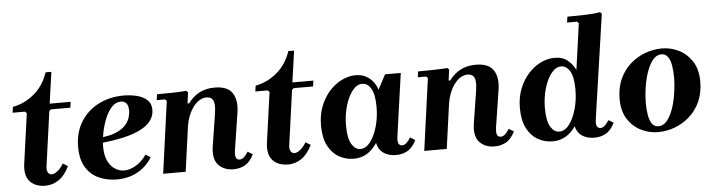

<svg xmlns="http://www.w3.org/2000/svg" viewBox="-46 -943 4292 1156"><g transform="rotate(-5 2099.5 -365.0)"><path d="M189 10Q128 10 95 -25.5Q62 -61 72 -134L114 -435L104 -445H29L34 -480Q105 -493 163.5 -542Q222 -591 248 -670H283L256 -480H383L378 -445H260L250 -435L204 -104Q201 -84 208.5 -69.5Q216 -55 232 -55Q248 -55 268 -71.5Q288 -88 303 -114L333 -96Q306 -40 268.5 -15Q231 10 189 10Z M619 10Q563 10 513.5 -11.5Q464 -33 434 -80.5Q404 -128 404 -205Q404 -292 443.5 -356Q483 -420 551 -455Q619 -490 704 -490Q744 -490 781.5 -481Q819 -472 844 -450Q869 -428 869 -390Q869 -354 848 -325Q827 -296 785.5 -274.5Q744 -253 681.5 -238.5Q619 -224 535 -216V-249Q597 -254 635.5 -270Q674 -286 694 -308Q714 -330 721.5 -353Q729 -376 729 -396Q729 -428 716.5 -441.5Q704 -455 684 -455Q652 -455 628 -428.5Q604 -402 587.5 -361Q571 -320 562.5 -275.5Q554 -231 554 -195Q554 -141 571 -106.5Q588 -72 614.5 -56Q641 -40 669 -40Q702 -40 739 -61.5Q776 -83 804 -124L834 -106Q813 -71 781 -44.5Q749 -18 708.5 -4Q668 10 619 10Z M1418 -88 1448 -70Q1425 -24 1394 -7Q1363 10 1325 10Q1267 10 1233.5 -26.5Q1200 -63 1212 -140L1242 -330Q1248 -368 1245.5 -391Q1243 -414 1231.5 -424.5Q1220 -435 1198 -435Q1180 -435 1160.5 -424.5Q1141 -414 1123.5 -392.5Q1106 -371 1092 -338Q1078 -305 1072 -260L1036 0H900L960 -435L950 -445H900L905 -480Q944 -480 993 -481Q1042 -482 1082 -485L1092 -475L1083 -409H1093Q1121 -448 1161 -469Q1201 -490 1253 -490Q1331 -490 1360 -446.5Q1389 -403 1378 -330L1343 -104Q1338 -69 1345.5 -57Q1353 -45 1366 -45Q1381 -45 1393.5 -57Q1406 -69 1418 -88Z M1656 10Q1595 10 1562 -25.5Q1529 -61 1539 -134L1581 -435L1571 -445H1496L1501 -480Q1572 -493 1630.5 -542Q1689 -591 1715 -670H1750L1723 -480H1850L1845 -445H1727L1717 -435L1671 -104Q1668 -84 1675.5 -69.5Q1683 -55 1699 -55Q1715 -55 1735 -71.5Q1755 -88 1770 -114L1800 -96Q1773 -40 1735.5 -15Q1698 10 1656 10Z M1872 -207Q1872 -271 1892.5 -323Q1913 -375 1947 -412.5Q1981 -450 2022.5 -470Q2064 -490 2105 -490Q2144 -490 2170.5 -474.5Q2197 -459 2213.5 -436Q2230 -413 2236 -391L2283 -480H2378L2325 -104Q2320 -69 2327.5 -57Q2335 -45 2348 -45Q2363 -45 2375.5 -57Q2388 -69 2400 -88L2430 -70Q2407 -24 2376 -7Q2345 10 2307 10Q2262 10 2231.5 -11.5Q2201 -33 2193 -73Q2166 -32 2131 -11Q2096 10 2052 10Q2004 10 1963 -13Q1922 -36 1897 -84Q1872 -132 1872 -207ZM2022 -192Q2022 -116 2043.5 -80.5Q2065 -45 2096 -45Q2130 -45 2156.5 -79.5Q2183 -114 2199 -170Q2215 -226 2215 -289Q2215 -365 2194 -400Q2173 -435 2141 -435Q2108 -435 2081 -400.5Q2054 -366 2038 -311Q2022 -256 2022 -192Z M2996 -88 3026 -70Q3003 -24 2972 -7Q2941 10 2903 10Q2845 10 2811.5 -26.5Q2778 -63 2790 -140L2820 -330Q2826 -368 2823.5 -391Q2821 -414 2809.5 -424.5Q2798 -435 2776 -435Q2758 -435 2738.5 -424.5Q2719 -414 2701.5 -392.5Q2684 -371 2670 -338Q2656 -305 2650 -260L2614 0H2478L2538 -435L2528 -445H2478L2483 -480Q2522 -480 2571 -481Q2620 -482 2660 -485L2670 -475L2661 -409H2671Q2699 -448 2739 -469Q2779 -490 2831 -490Q2909 -490 2938 -446.5Q2967 -403 2956 -330L2921 -104Q2916 -69 2923.5 -57Q2931 -45 2944 -45Q2959 -45 2971.5 -57Q2984 -69 2996 -88Z M3074 -207Q3074 -271 3094.5 -323Q3115 -375 3149 -412.5Q3183 -450 3224.5 -470Q3266 -490 3307 -490Q3359 -490 3389.5 -463Q3420 -436 3433 -405L3472 -685L3462 -695H3402L3407 -730Q3454 -730 3509.5 -731.5Q3565 -733 3605 -740L3615 -730L3524 -104Q3519 -69 3526.5 -57Q3534 -45 3547 -45Q3562 -45 3574.5 -57Q3587 -69 3599 -88L3629 -70Q3606 -24 3575 -7Q3544 10 3506 10Q3462 10 3432 -10Q3402 -30 3393 -69Q3369 -32 3333.5 -11Q3298 10 3254 10Q3206 10 3165 -13Q3124 -36 3099 -84Q3074 -132 3074 -207ZM3224 -192Q3224 -116 3245.5 -80.5Q3267 -45 3298 -45Q3332 -45 3358.5 -79.5Q3385 -114 3401 -170Q3417 -226 3417 -289Q3417 -365 3396 -400Q3375 -435 3343 -435Q3310 -435 3283 -400.5Q3256 -366 3240 -311Q3224 -256 3224 -192Z M3957 -490Q4010 -490 4058.5 -466Q4107 -442 4138.5 -393.5Q4170 -345 4170 -272Q4170 -204 4146.5 -151.5Q4123 -99 4082.5 -63Q4042 -27 3992.5 -8.5Q3943 10 3890 10Q3838 10 3789 -14Q3740 -38 3708.5 -86.5Q3677 -135 3677 -208Q3677 -276 3700.5 -328.5Q3724 -381 3764.5 -417Q3805 -453 3855 -471.5Q3905 -490 3957 -490ZM3896 -25Q3926 -25 3948 -52Q3970 -79 3985 -122Q4000 -165 4007.5 -215.5Q4015 -266 4015 -312Q4015 -349 4009.5 -381.5Q4004 -414 3990 -434.5Q3976 -455 3951 -455Q3921 -455 3899 -428Q3877 -401 3862 -358Q3847 -315 3839.5 -265Q3832 -215 3832 -168Q3832 -132 3837.5 -99Q3843 -66 3857 -45.5Q3871 -25 3896 -25Z"/></g></svg>

Font: Brygada 1918
Style: Italic
Weight: 400
Italic angle: -8°
Designer: Mateusz Machalski | Borys Kosmynka | Przemek Hoffer
Foundry: NIEPODLEGLA 2018
Version: Version 3.006